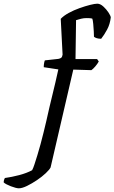

<svg xmlns="http://www.w3.org/2000/svg" viewBox="-188 -820 620 1040"><path d="M-86 200Q-93 200 -104.5 197Q-116 194 -129 189Q-142 184 -152.5 178.5Q-163 173 -168 168Q-168 160 -165.5 153Q-163 146 -161 144Q-124 139 -84 128.5Q-44 118 -14 102Q-8 91 -1 69.5Q6 48 14.5 20.5Q23 -7 31.5 -38.5Q40 -70 48 -102.5Q56 -135 63 -165Q80 -242 96 -306.5Q112 -371 128 -444L49 -456Q49 -469 51 -479Q53 -489 55 -493L128 -501Q139 -503 144 -507.5Q149 -512 151 -524L141 -718Q157 -735 184.5 -750Q212 -765 243 -776Q274 -787 300 -793.5Q326 -800 339 -800Q355 -800 371.5 -785Q388 -770 399.5 -752.5Q411 -735 412 -726Q408 -689 392 -659.5Q376 -630 360 -610Q345 -610 335 -613.5Q325 -617 321 -621Q321 -629 320 -649.5Q319 -670 317 -690.5Q315 -711 312 -719Q306 -721 297.5 -721.5Q289 -722 281 -722Q265 -722 251.5 -718.5Q238 -715 224 -711L221 -500H338L347 -487Q340 -474 328 -460Q316 -446 307 -440L209 -443L86 87Q80 99 60 118Q40 137 12.5 155.5Q-15 174 -41.5 187Q-68 200 -86 200Z"/></svg>

Font: Texturina Medium 12pt Medium
Style: Italic
Weight: 500
Italic angle: -11°
Version: Version 1.002